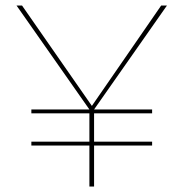

<svg xmlns="http://www.w3.org/2000/svg" viewBox="-20 -678 667 698"><path d="M322 -280H533V-266H322V-163H533V-149H322V0H305V-149H94V-163H305V-266H94V-280H305L40 -658H60L314 -293L566 -658H587Z"/></svg>

Font: Ysabeau SC Thin
Style: Regular
Weight: 200
Designer: Christian Thalmann (Catharsis Fonts)
Version: Version 0.003